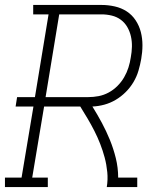

<svg xmlns="http://www.w3.org/2000/svg" viewBox="-35 -755 655 775"><path d="M-15 0V-38H52L100 -325H28L34 -363H106L161 -697H99V-735H375Q402 -735 428.5 -729Q455 -723 476.5 -709Q498 -695 512.5 -673Q527 -651 533.5 -625.5Q540 -600 540 -572.5Q540 -545 535 -517Q531 -494 524 -470Q517 -446 504 -424Q491 -402 472.5 -383.5Q454 -365 432 -352Q410 -339 386 -332.5Q362 -326 338 -325Q358 -293 376 -259.5Q394 -226 408.5 -190.5Q423 -155 432.5 -116.5Q442 -78 442 -38H519V0H396Q401 -30 398 -60.5Q395 -91 387.5 -119Q380 -147 369.5 -174Q359 -201 346 -226.5Q333 -252 318.5 -276.5Q304 -301 289 -325H143L95 -38H158V0ZM321 -363Q342 -363 363 -367Q384 -371 403.5 -381.5Q423 -392 439 -408Q455 -424 466 -443Q477 -462 483.5 -482.5Q490 -503 493 -524Q497 -545 497.5 -566.5Q498 -588 493.5 -608Q489 -628 479 -645.5Q469 -663 453 -675Q437 -687 416.5 -692Q396 -697 375 -697H204L149 -363Z"/></svg>

Font: Iosevka Curly Slab XLtExObl
Style: Regular
Weight: 200
Width: 7
Italic angle: -9°
Monospace: yes
Designer: Belleve Invis
Foundry: Belleve Invis
Version: Version 11.0.0; ttfautohint (v1.8.3)